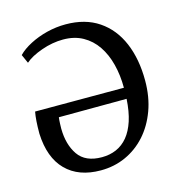

<svg xmlns="http://www.w3.org/2000/svg" viewBox="-90 -641 681 733"><g transform="rotate(-15 250.0 -275.0)"><path d="M220.5 11.5Q133 11.5 83.2 -38.8Q33.5 -89 29.5 -184.5Q29.5 -213 31 -233.8Q32.5 -254.5 35.5 -270.5H386.5Q386.5 -320 375.5 -363.2Q364.5 -406.5 342.5 -439Q320.5 -471.5 287.2 -490Q254 -508.5 209.5 -508.5Q167 -508.5 123.8 -493.2Q80.5 -478 57.5 -457.5L42 -492Q61 -511.5 91.8 -527.5Q122.5 -543.5 159.2 -552.8Q196 -562 233.5 -562Q311 -562 364.2 -526Q417.5 -490 444.8 -425.5Q472 -361 472 -276.5Q472 -211.5 452.5 -158.5Q433 -105.5 398.8 -67.5Q364.5 -29.5 319 -9Q273.5 11.5 220.5 11.5ZM237.5 -36Q268.5 -36 294.5 -47.2Q320.5 -58.5 339.8 -81.8Q359 -105 370.8 -141Q382.5 -177 385.5 -227L117.5 -226Q116 -215 115.5 -201Q115 -187 115 -182Q115.5 -118.5 144 -77.2Q172.5 -36 237.5 -36Z"/></g></svg>

Font: Merriweather 36pt Light
Style: Regular
Weight: 300
Designer: Eben Sorkin
Foundry: Eben Sorkin
Version: Version 2.100